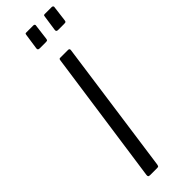

<svg xmlns="http://www.w3.org/2000/svg" viewBox="-316 -963 972 972"><g transform="rotate(-45 170.0 -477.0)"><path d="M235 -742Q247 -742 244 -728L144 -13Q142 -4 140 -2Q138 0 128 0H81Q72 0 69.5 -3.5Q67 -7 68 -14L170 -732Q171 -739 173 -740.5Q175 -742 180 -742ZM207 -941 197 -861Q196 -853 193.5 -851Q191 -849 181 -849H139Q131 -849 128.5 -852.5Q126 -856 127 -862L139 -944Q140 -951 141.5 -952.5Q143 -954 149 -954H198Q204 -954 206.5 -950.5Q209 -947 207 -941ZM339 -941 329 -861Q328 -853 325.5 -851Q323 -849 313 -849H271Q263 -849 260.5 -852.5Q258 -856 259 -862L271 -944Q272 -951 273.5 -952.5Q275 -954 281 -954H330Q335 -954 338 -950.5Q341 -947 339 -941Z"/></g></svg>

Font: Libre Franklin Light
Style: Italic
Weight: 300
Italic angle: -8°
Designer: Pablo Impallari, Rodrigo Fuenzalida, Nhung Nguyen
Foundry: Impallari Type
Version: Version 3.000